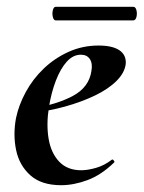

<svg xmlns="http://www.w3.org/2000/svg" viewBox="-20 -533 423 565"><path d="M160 12Q102 12 69.5 -17Q37 -46 27.5 -91Q18 -136 27 -185Q35 -224 56 -262.5Q77 -301 109 -331.5Q141 -362 182 -380.5Q223 -399 270 -399Q311 -399 331.5 -385Q352 -371 350 -345Q347 -319 323 -295Q299 -271 259.5 -252Q220 -233 171.5 -219.5Q123 -206 73 -201L75 -214Q146 -225 194 -250.5Q242 -276 249 -324Q253 -346 244.5 -359Q236 -372 218 -372Q195 -372 176.5 -351.5Q158 -331 144.5 -296Q131 -261 124 -218Q116 -167 123 -125Q130 -83 154 -57.5Q178 -32 219 -32Q238 -32 262.5 -39Q287 -46 309 -63Q311 -65 314.5 -61Q318 -57 316 -55Q278 -18 237.5 -3Q197 12 160 12ZM144 -473Q138 -473 135.5 -483Q133 -493 135.5 -503Q138 -513 144 -513H372Q379 -513 381.5 -503Q384 -493 381.5 -483Q379 -473 372 -473Z"/></svg>

Font: Cormorant Infant Light
Style: Italic
Weight: 300
Italic angle: -10°
Designer: Christian Thalmann (Catharsis Fonts)
Foundry: Catharsis Fonts
Version: Version 4.001